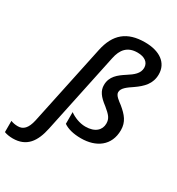

<svg xmlns="http://www.w3.org/2000/svg" viewBox="-356 -908 1191 1291"><g transform="rotate(30 240.0 -262.5)"><path d="M-60 240C48 240 96 170 119 60L250 -561C265 -635 302 -680 380 -680C435 -680 469 -655 469 -613C469 -569 433 -541 389 -513C338 -480 292 -445 292 -378C292 -334 316 -300 371 -259C418 -220 436 -201 436 -161C436 -112 399 -73 323 -73C277 -73 231 -93 201 -115V-24C231 -3 276 10 337 10C454 10 543 -51 543 -172C543 -236 510 -274 458 -317C433 -336 399 -359 399 -384C399 -417 435 -441 475 -468C531 -507 576 -550 576 -624C576 -713 503 -765 389 -765C249 -765 174 -700 145 -566L13 58C-2 126 -30 152 -71 152C-91 152 -108 149 -126 142V229C-109 236 -84 240 -60 240Z"/></g></svg>

Font: Noto Sans Medium
Style: Italic
Weight: 500
Italic angle: -12°
Designer: Monotype Design Team
Foundry: Monotype Imaging Inc.
Version: Version 2.013